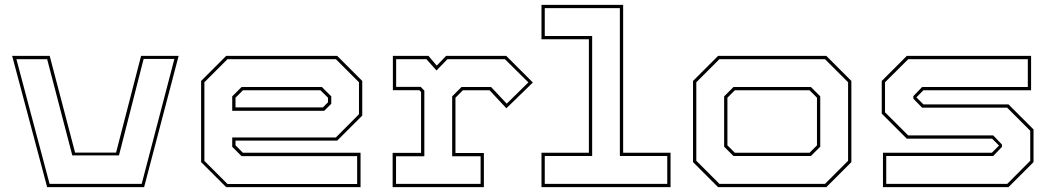

<svg xmlns="http://www.w3.org/2000/svg" viewBox="-20 -770 4335 790"><path d="M174 0 30 -540H184.5L289 -142H457.5L560.5 -540H715L573 0ZM184 -13.5H563L697.5 -527.5H571L469.5 -130.5H277.5L174 -526.5H47.5Z M1367.5 -540 1470.5 -437V-294.5L1367.5 -191.5H949V-172L979.5 -141.5H1463.5V0H910.5L807.5 -103V-437L910.5 -540ZM1362 -526.5H916L821 -431.5V-108L916 -13H1449.5V-127.5H974L935.5 -166V-204.5H1362L1457 -300V-431.5ZM1304.5 -412 1343 -373.5V-343L1314 -314H935.5V-373.5L974 -412ZM1298.5 -398.5H979.5L949 -368V-328H1308.5L1329.5 -349V-368Z M1595.5 0V-141H1712.5V-391.5L1705 -399H1596.5V-540H1743L1777 -500L1815.5 -540H2063L2172.5 -430.5L2063.5 -324.5L1994.5 -398.5H1884.5L1854 -368V-140.5H1971V0ZM1609.5 -13.5H1957.5V-127H1840.5V-373.5L1879 -412H2000.5L2065 -343.5L2154 -431L2057.5 -526.5H1821L1776 -480L1734.5 -526.5H1610V-412.5H1711L1726 -397V-127H1609.5Z M2208 0V-141.5H2403V-608.5H2208V-750H2544V-141.5H2739V0ZM2221.5 -13.5H2725.5V-128H2530.5V-736.5H2221.5V-622H2416.5V-128H2221.5Z M2934.5 0 2831.5 -103V-437L2934.5 -540H3380L3483 -437V-103L3380 0ZM2940 -13.5H3374.5L3469.5 -108.5V-431.5L3374.5 -526.5H2940L2845 -431.5V-108.5ZM2998 -128 2959.5 -166.5V-373.5L2998 -412H3316.5L3355 -373.5V-166.5L3316.5 -128ZM3003.5 -141.5H3311L3341.5 -172V-368L3311 -398.5H3003.5L2973 -368V-172Z M3613 0V-141.5H4061L4090.5 -171L4062 -199.5H3711L3608 -302.5V-437L3711 -540H4222.5V-398.5H3779.5L3750.5 -369.5L3779.5 -340.5H4129.5L4232.5 -237.5V-103L4129.5 0ZM3626.5 -13.5H4124.5L4219 -108.5V-232L4124 -327H3774L3738 -364V-374.5L3774 -412H4209V-526.5H3717L3621.5 -431.5V-308L3716.5 -213H4066.5L4102.5 -175.5V-165.5L4066.5 -128H3626.5Z"/></svg>

Font: Tourney Expanded Thin
Style: Regular
Weight: 100
Width: 7
Designer: Tyler Finck
Foundry: Etcetera Type Co
Version: Version 1.010; ttfautohint (v1.8.3)